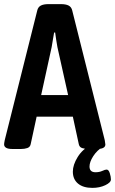

<svg xmlns="http://www.w3.org/2000/svg" viewBox="-21 -722 559 933"><path d="M40 2Q18 2 8.5 -4Q-1 -10 -1 -20Q-1 -23 -0.5 -27Q0 -31 2 -41L160 -671Q164 -688 177.5 -695Q191 -702 215 -702H275Q299 -702 312.5 -695Q326 -688 330 -671L488 -41Q491 -25 491 -20Q491 2 450 2H410Q391 2 378 -2.5Q365 -7 362 -21L333 -155H157L128 -21Q125 -7 111.5 -2.5Q98 2 81 2ZM230 -493 179 -260H310L258 -493Q255 -511 252 -529Q249 -547 247 -564H242Q239 -547 236 -529Q233 -511 230 -493ZM428 191Q383 191 358 170Q333 149 333 112Q333 79 356.5 41Q380 3 420 -17L480 -10Q450 9 432 37Q414 65 414 87Q414 115 443 115Q462 115 476 108.5Q490 102 497 102Q507 102 512.5 119.5Q518 137 518 150Q518 165 490.5 178Q463 191 428 191Z"/></svg>

Font: Asap Condensed SemiBold
Style: Regular
Weight: 600
Width: 3
Designer: Pablo Cosgaya
Foundry: Omnibus-Type
Version: Version 3.001; ttfautohint (v1.8.4.7-5d5b)